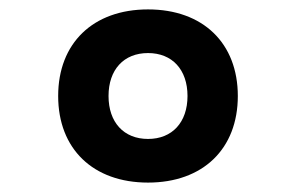

<svg xmlns="http://www.w3.org/2000/svg" viewBox="-20 -723 626 406"><path d="M293 -336.9C409.2 -336.9 482.9 -408.2 482.9 -520C482.9 -631.8 409.2 -703.1 293 -703.1C176.8 -703.1 103 -631.8 103 -520C103 -408.2 176.8 -336.9 293 -336.9ZM293 -429.2C241.7 -429.2 209.5 -464.4 209.5 -520C209.5 -575.7 241.7 -610.8 293 -610.8C344.2 -610.8 376.5 -575.7 376.5 -520C376.5 -464.4 344.2 -429.2 293 -429.2Z"/></svg>

Font: Cascadia Code PL SemiBold
Style: Regular
Weight: 600
Monospace: yes
Designer: Aaron Bell
Foundry: Saja Typeworks
Version: Version 2404.023